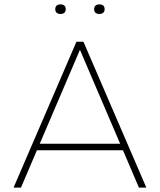

<svg xmlns="http://www.w3.org/2000/svg" viewBox="-20 -859 732 879"><path d="M616 0 543 -171H149L76 0H42L330 -668H362L650 0ZM346 -631 162 -201H530ZM257 -795Q246 -795 239.5 -800.5Q233 -806 233 -817Q233 -828 239.5 -833.5Q246 -839 257 -839Q268 -839 274.5 -833.5Q281 -828 281 -817Q281 -806 274.5 -800.5Q268 -795 257 -795ZM435 -795Q424 -795 417.5 -800.5Q411 -806 411 -817Q411 -828 417.5 -833.5Q424 -839 435 -839Q446 -839 452.5 -833.5Q459 -828 459 -817Q459 -806 452.5 -800.5Q446 -795 435 -795Z"/></svg>

Font: Celebes Thin
Style: Regular
Weight: 250
Designer: Anugrah Pasau
Foundry: Lafontype
Version: Version 1.000; ttfautohint (v1.8.4)